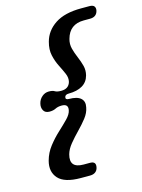

<svg xmlns="http://www.w3.org/2000/svg" viewBox="-127 -807 744 1005"><g transform="rotate(-15 245.0 -305.0)"><path d="M214 -306.5Q211 -292.5 229.5 -292.5Q274.5 -292.5 293.8 -275Q313 -257.5 306 -226.5Q301 -198 280 -171.2Q259 -144.5 233.2 -118.2Q207.5 -92 185.8 -65.5Q164 -39 156.5 -12Q137.5 59 215.5 59H250.5Q284.5 59 276.5 92.5Q273.5 106.5 262.5 115Q251.5 123.5 233 123.5H183.5Q95.5 123.5 62.2 86.5Q29 49.5 44 -7.5Q55 -48.5 80.8 -81.5Q106.5 -114.5 135.8 -141.5Q165 -168.5 187.5 -191.5Q210 -214.5 214 -235.5Q221 -269 184.5 -269Q163.5 -269 149.8 -261.8Q136 -254.5 115.5 -254.5Q92 -254.5 83 -271Q74 -287.5 79.5 -308.5Q84.5 -329.5 100.8 -343.5Q117 -357.5 138 -357.5Q158.5 -357.5 169 -350.8Q179.5 -344 202.5 -344Q243 -344 253 -378.5Q258.5 -400 248.2 -423.8Q238 -447.5 224 -475Q210 -502.5 202.5 -535.8Q195 -569 206 -609Q221 -665.5 273 -699.8Q325 -734 414 -734H459Q478.5 -734 485.2 -724.8Q492 -715.5 488.5 -700.5Q480.5 -669.5 445.5 -669.5H411.5Q334 -669.5 314 -595.5Q306.5 -569 313.2 -543Q320 -517 331 -491.5Q342 -466 348.8 -440.2Q355.5 -414.5 348.5 -388Q339.5 -354 310.5 -337Q281.5 -320 236.5 -320Q217 -320 214 -306.5Z"/></g></svg>

Font: Fraunces 72pt SuperSoft SemiBold
Style: Italic
Weight: 600
Italic angle: -16°
Version: Version 1.000;[b76b70a41]